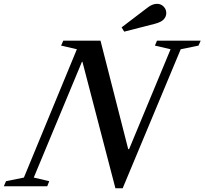

<svg xmlns="http://www.w3.org/2000/svg" viewBox="-84 -974 1070 1004"><path d="M519.5 10.5 347 -651H344.5L92.5 -45.5L173.5 -26.5L163 0H-64L-52.5 -26.5L41 -45.5L318 -716.5L235.5 -735.5L247 -761.5H441.5L586.5 -194H591L808 -716.5L726 -735.5L737 -761.5H965.5L954 -735.5L861 -716.5L557.5 10.5ZM565.5 -808.5 552 -831 688 -934.5Q713 -954 737.5 -954Q757 -954 771.2 -940Q785.5 -926 785.5 -905.5Q785.5 -887 772 -872.5Q758.5 -858 725.5 -849.5Z"/></svg>

Font: Libre Caslon Text Medium Italic
Style: Regular
Weight: 500
Italic angle: -22.583°
Designer: Pablo Impallari, Rodrigo Fuenzalida, Katja Schimmel
Foundry: Pablo Impallari, Rodrigo Fuenzalida
Version: Version 2.000